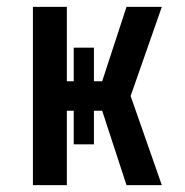

<svg xmlns="http://www.w3.org/2000/svg" viewBox="-20 -540 540 560"><path d="M76 0V-520H175V-303H195V-401H254V-303H278L349 -520H452L361 -260L452 0H349L278 -217H254V-119H195V-217H175V0Z"/></svg>

Font: Iosevka SS04 Semibold
Style: Regular
Weight: 600
Monospace: yes
Designer: Belleve Invis
Foundry: Belleve Invis
Version: Version 19.0.0; ttfautohint (v1.8.4)